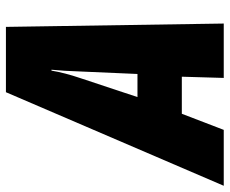

<svg xmlns="http://www.w3.org/2000/svg" viewBox="-140 -674 757 632"><g transform="rotate(-90 238.0 -358.5)"><path d="M250 -717H465L476 0H297L301 -138H179L126 0H-58ZM310 -284 318 -468Q320 -529 324 -567H321Q314 -524 296 -471L234 -284Z"/></g></svg>

Font: Noto Sans UI CondBlack
Style: Italic
Weight: 900
Width: 3
Italic angle: -12°
Designer: Monotype Design Team
Foundry: Monotype Imaging Inc.
Version: Version 1.001